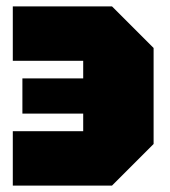

<svg xmlns="http://www.w3.org/2000/svg" viewBox="-20 -580 530 600"><path d="M330 0H20V-170H240V-225H50V-335H240V-390H20V-560H330L460 -430V-130Z"/></svg>

Font: Tektur Condensed Black
Style: Regular
Weight: 900
Width: 3
Designer: Adam Jagosz
Foundry: Adam Jagosz
Version: Version 1.005;gftools[0.9.30]